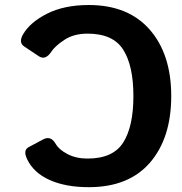

<svg xmlns="http://www.w3.org/2000/svg" viewBox="-20 -737 732 773"><path d="M72.8 -598.6Q101.1 -647.5 169.9 -682.1Q238.8 -716.8 337.4 -716.8Q496.1 -716.8 582.8 -617.7Q669.4 -518.6 669.4 -350.1Q669.4 -181.6 584 -82.5Q498.5 16.6 337.4 16.6Q244.6 16.6 180.2 -12.2Q115.7 -41 89.4 -95.7Q71.8 -131.8 95.2 -144.5L153.8 -175.8Q184.6 -192.4 204.6 -157.2Q217.3 -134.8 251.7 -116.7Q286.1 -98.6 332.5 -98.6Q435.1 -98.6 476.1 -163.3Q517.1 -228 517.1 -350.1Q517.1 -472.2 476.1 -536.9Q435.1 -601.6 332.5 -601.6Q277.3 -601.6 239.5 -576.7Q201.7 -551.8 187 -529.3Q163.1 -492.7 136.2 -510.7L77.6 -549.8Q53.7 -565.9 72.8 -598.6Z"/></svg>

Font: Istok Web
Style: Bold
Weight: 700
Designer: Andrey V. Panov
Foundry: Andrey V. Panov
Version: Version 1.0.2g